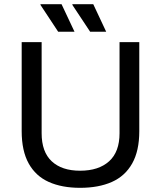

<svg xmlns="http://www.w3.org/2000/svg" viewBox="-20 -888 771 920"><path d="M363.8 12Q276.5 12 213.8 -16.1Q151.1 -44.2 117.5 -104.6Q83.9 -165 83.9 -259.5V-686H179.5V-249.7Q179.5 -160.2 227.9 -115.1Q276.3 -70 363.8 -70Q452.6 -70 502.7 -115.1Q552.8 -160.2 552.8 -249.7V-686H647.4V-259.5Q647.4 -165 613.3 -104.6Q579.2 -44.2 515.9 -16.1Q452.5 12 363.8 12ZM411.9 -736 326.4 -865 327.4 -868H426.8L488.8 -736ZM258.7 -736 173.6 -865 174.6 -868H274.9L337 -736Z"/></svg>

Font: Archivo SemiBold
Style: Regular
Weight: 600
Designer: Hector Gatti
Foundry: Omnibus-Type
Version: Version 2.001